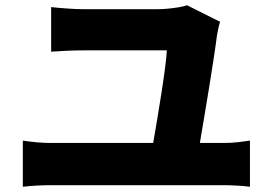

<svg xmlns="http://www.w3.org/2000/svg" viewBox="-20 -736 1040 732"><path d="M819 -653Q815 -641 811.5 -623.5Q808 -606 807 -600Q803 -567 795 -515Q787 -463 777.5 -404Q768 -345 758.5 -289Q749 -233 742 -191H834Q863 -191 888.5 -194Q914 -197 933 -200V-24Q911 -27 882 -28.5Q853 -30 834 -30H172Q148 -30 120.5 -28.5Q93 -27 67 -24V-200Q92 -196 119.5 -193.5Q147 -191 172 -191H564Q571 -231 579.5 -282Q588 -333 596 -384.5Q604 -436 609.5 -478.5Q615 -521 616 -544H298Q267 -544 235.5 -542.5Q204 -541 175 -539V-709Q201 -706 236.5 -703.5Q272 -701 297 -701H583Q598 -701 620 -703Q642 -705 662.5 -708.5Q683 -712 693 -716Z"/></svg>

Font: Source Han Sans CN Heavy
Style: Regular
Weight: 900
Designer: Ryoko NISHIZUKA 西塚涼子 (kana, bopomofo & ideographs); Paul D. Hunt (Latin, Greek & Cyrillic); Sandoll Communications 산돌커뮤니
Foundry: Adobe
Version: Version 2.000;hotconv 1.0.107;makeotfexe 2.5.65593